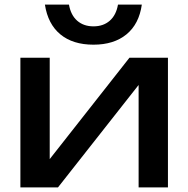

<svg xmlns="http://www.w3.org/2000/svg" viewBox="-20 -818 822 838"><path d="M69 0V-566H197V-65L158 -74L545 -566H713V0H585V-508L625 -498L233 0ZM388 -623Q298 -623 243.5 -668Q189 -713 176 -798H281Q289 -752 317 -727.5Q345 -703 388 -703Q431 -703 459 -727.5Q487 -752 495 -798H599Q587 -713 532 -668Q477 -623 388 -623Z"/></svg>

Font: Unbounded
Style: Regular
Weight: 400
Designer: Luke Prowse, Jean-Baptiste Morizot, Fátima Lázaro, Florian Runge
Foundry: NaN
Version: Version 1.701;gftools[0.9.28.dev5+ged2979d]